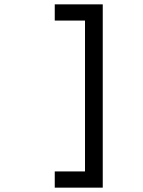

<svg xmlns="http://www.w3.org/2000/svg" viewBox="-20 -732 656 882"><path d="M231.5 130V55.5H370.5V-637.5H231.5V-712H452V130Z"/></svg>

Font: Overpass Mono Light
Style: Regular
Weight: 400
Monospace: yes
Version: Version 4.000